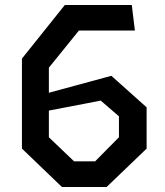

<svg xmlns="http://www.w3.org/2000/svg" viewBox="-20 -750 660 770"><path d="M228.5 0H407.5L568 -154V-319.5L426.5 -446L176 -378V-478.5L296.5 -627.5H521L508.5 -730H240L68 -515V-154ZM176 -199.5V-306.5L384 -346.5L457 -283.5V-199.5L361.5 -103H277Z"/></svg>

Font: Monaspace Krypton Medium
Style: Regular
Weight: 500
Designer: Riley Cran & the Lettermatic Team
Foundry: Lettermatic
Version: Version 1.101 (Monaspace Krypton)